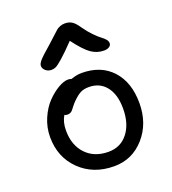

<svg xmlns="http://www.w3.org/2000/svg" viewBox="-141 -874 887 991"><g transform="rotate(-20 303.0 -378.0)"><path d="M183.1 -565.9Q163.6 -565.9 150.4 -577.6Q137.2 -589.4 137.2 -604Q137.2 -615.7 151.4 -632.3Q165.5 -648.9 217.8 -693.8Q233.4 -707.5 253.9 -726.8Q274.4 -746.1 281.5 -752Q288.6 -757.8 300.8 -762.9Q313 -768.1 328.1 -768.1Q351.1 -768.1 367.4 -757.3Q383.8 -746.6 402.8 -717.8Q423.3 -688.5 445.6 -666Q467.8 -643.6 480.7 -634.3Q493.7 -625 502.4 -614.7Q511.2 -604.5 511.2 -592.8Q511.2 -581.5 500.2 -574.2Q489.3 -566.9 471.2 -566.9Q434.1 -566.9 402.1 -588.6Q370.1 -610.4 321.8 -674.8Q273.9 -625 246.1 -600.8Q218.3 -576.7 207 -571.3Q195.8 -565.9 183.1 -565.9ZM317.9 12.2Q203.1 12.2 129.6 -59.6Q56.2 -131.3 56.2 -242.2Q56.2 -294.9 77.1 -343.3Q98.1 -391.6 128.2 -422.6Q158.2 -453.6 189.7 -471.9Q221.2 -490.2 244.1 -490.2Q252.9 -490.2 263.2 -486.8Q294.4 -498 321.8 -498Q427.7 -498 488.8 -431.2Q549.8 -364.3 549.8 -250Q549.8 -138.2 483.2 -63Q416.5 12.2 317.9 12.2ZM145 -246.1Q145 -165 191.2 -116.5Q237.3 -67.9 314.9 -67.9Q381.3 -67.9 421.1 -118.4Q460.9 -168.9 460.9 -252.9Q460.9 -329.6 426.5 -373.3Q392.1 -417 332 -417Q303.2 -417 284.4 -406.7Q265.6 -396.5 242.2 -373Q232.9 -363.8 223.9 -352.3Q214.8 -340.8 210.4 -335Q206.1 -329.1 198.7 -325Q191.4 -320.8 182.1 -320.8Q170.9 -320.8 165 -325.2Q145 -293 145 -246.1Z"/></g></svg>

Font: Shantell Sans Normal
Style: Regular
Weight: 400
Designer: Stephen Nixon, Anya Danilova, Shantell Martin
Foundry: Arrow Type
Version: Version 1.006;[559af2be0]